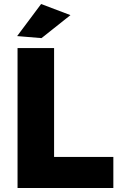

<svg xmlns="http://www.w3.org/2000/svg" viewBox="-20 -942 603 962"><path d="M186 -921.9 333 -866.2 188 -751 65.9 -761.2ZM67.9 -701.2H251V-155.8H547.9V0H67.9Z"/></svg>

Font: Montserrat-Arabic
Style: Bold
Weight: 700
Designer: Mohamed Gaber
Foundry: Kief Type Foundry
Version: Version 5.008;PS 005.008;hotconv 1.0.88;makeotf.lib2.5.64775